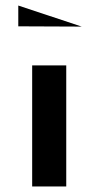

<svg xmlns="http://www.w3.org/2000/svg" viewBox="-20 -673 359 693"><path d="M96.1 -437H219.1V0H96.1V-437ZM275 -577 46 -578V-653Z"/></svg>

Font: Wallpoet
Style: Regular
Weight: 400
Designer: Lars Berggren
Foundry: Lars Berggren
Version: Version 1.000